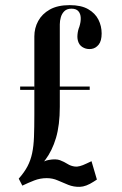

<svg xmlns="http://www.w3.org/2000/svg" viewBox="-20 -724 477 748"><path d="M113.8 -582V-278Q113.8 -226.8 112.4 -190.4Q111 -154 105.1 -126.6Q99.2 -99.2 87.2 -76.2Q75.2 -53.2 53 -28L91 -32.5Q128.5 -64.2 155.9 -100.4Q183.2 -136.5 198.1 -186.6Q213 -236.8 213 -308V-629.2Q213 -643.2 217.1 -657.2Q221.2 -671.2 231.1 -680.8Q241 -690.2 258.5 -690.2Q276.8 -690.2 285.2 -680.5Q293.8 -670.8 294.5 -654.9Q295.2 -639 289.2 -620Q283.2 -605.5 281.8 -588.6Q280.2 -571.8 286.2 -557.9Q292.2 -544 307.5 -537.2Q320.8 -531.2 336.8 -533.5Q352.8 -535.8 364.4 -550.1Q376 -564.5 376 -593.8Q376 -622.5 363.4 -647.5Q350.8 -672.5 323.6 -688.2Q296.5 -704 251.5 -704Q204.5 -704 174.1 -686.9Q143.8 -669.8 128.8 -642.1Q113.8 -614.5 113.8 -582ZM212.8 -374H329.5V-387H212.8ZM58.5 -374H113.5V-387H58.5ZM53 -28 67 -0.8Q89.8 -11.8 113.1 -20.9Q136.5 -30 162.2 -30Q185 -30 205 -21.1Q225 -12.2 245.9 -3.9Q266.8 4.5 291 3.9Q315.2 3.2 345.2 -16.5L357.5 -24.5L336.5 -96L316.2 -86.5Q288.5 -73 272 -75.1Q255.5 -77.2 242.9 -85.4Q230.2 -93.5 213.9 -99.8Q197.5 -106 169.8 -100.8Q154 -98.5 134.5 -85.2Q115 -72 94.2 -55.9Q73.5 -39.8 53 -28Z"/></svg>

Font: Emberly Black
Style: Regular
Weight: 900
Designer: Rajesh Rajput
Foundry: Rajesh Rajput
Version: Version 1.000